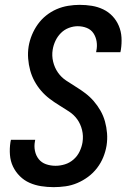

<svg xmlns="http://www.w3.org/2000/svg" viewBox="-20 -763 540 791"><path d="M201 8Q175 8 149.5 4Q124 0 101.5 -10Q79 -20 61.5 -37.5Q44 -55 33.5 -77Q23 -99 21 -125Q19 -151 23 -177L25 -187H125L124 -181Q120 -161 124 -141.5Q128 -122 139.5 -107.5Q151 -93 169.5 -86.5Q188 -80 209 -80Q228 -80 247.5 -86Q267 -92 283 -106Q299 -120 308 -139Q317 -158 320 -177Q324 -203 318 -227.5Q312 -252 298.5 -271Q285 -290 264.5 -303.5Q244 -317 223.5 -329.5Q203 -342 184 -356.5Q165 -371 149.5 -389Q134 -407 122.5 -428Q111 -449 104.5 -472.5Q98 -496 96 -521.5Q94 -547 98 -572Q102 -596 111.5 -619Q121 -642 135.5 -662.5Q150 -683 170 -699Q190 -715 213 -725Q236 -735 260.5 -739Q285 -743 308 -743Q334 -743 358.5 -739Q383 -735 405 -724.5Q427 -714 443.5 -696.5Q460 -679 469.5 -656.5Q479 -634 480.5 -609Q482 -584 478 -558L476 -548H376L377 -554Q381 -573 378 -592Q375 -611 365 -626Q355 -641 337.5 -648Q320 -655 300 -655Q282 -655 263.5 -648Q245 -641 231 -627Q217 -613 208.5 -595Q200 -577 197 -558Q193 -533 199 -508.5Q205 -484 218.5 -464.5Q232 -445 252 -431.5Q272 -418 292.5 -405.5Q313 -393 332 -378.5Q351 -364 366.5 -346Q382 -328 394 -307Q406 -286 412.5 -262.5Q419 -239 421 -214Q423 -189 419 -163Q415 -139 405.5 -115.5Q396 -92 380 -71Q364 -50 343 -34.5Q322 -19 298.5 -9Q275 1 250 4.5Q225 8 201 8Z"/></svg>

Font: Iosevka Term Curly SmBd Obl
Style: Regular
Weight: 600
Italic angle: -9°
Designer: Belleve Invis
Foundry: Belleve Invis
Version: Version 32.3.0